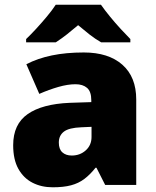

<svg xmlns="http://www.w3.org/2000/svg" viewBox="-20 -786 663 816"><path d="M336 -563Q441 -563 500 -511Q559 -459 559 -363V0H427L390 -73H386Q363 -44 338.5 -25.5Q314 -7 282 1.5Q250 10 204 10Q156 10 118 -9.5Q80 -29 58 -68.5Q36 -108 36 -169Q36 -258 97.5 -301Q159 -344 276 -349L368 -352V-360Q368 -397 350 -412.5Q332 -428 301 -428Q268 -428 228 -416.5Q188 -405 147 -387L92 -513Q140 -538 200.5 -550.5Q261 -563 336 -563ZM325 -245Q273 -243 251.5 -226.5Q230 -210 230 -180Q230 -152 245 -138.5Q260 -125 285 -125Q320 -125 344.5 -147Q369 -169 369 -204V-247ZM409 -766Q425 -743 447.5 -715.5Q470 -688 493.5 -662.5Q517 -637 534 -620V-606H410Q384 -621 361 -639Q338 -657 312 -679Q286 -657 264.5 -640Q243 -623 217 -606H91V-620Q110 -638 133.5 -663.5Q157 -689 179.5 -716Q202 -743 217 -766Z"/></svg>

Font: Noto Sans Khmer Black
Style: Regular
Weight: 900
Version: Version 2.003